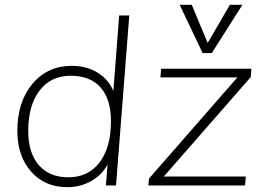

<svg xmlns="http://www.w3.org/2000/svg" viewBox="-20 -769 1101 796"><path d="M474 -705H516L461 0H419L426 -87Q402 -43 357.5 -18Q313 7 259 7Q166 7 109 -57.5Q52 -122 52 -227Q52 -347 114.5 -421.5Q177 -496 278 -496Q338 -496 383.5 -468.5Q429 -441 450 -392ZM440 -267Q440 -358 397 -406.5Q354 -455 273 -455Q191 -455 144 -393.5Q97 -332 97 -226Q97 -135 141 -84.5Q185 -34 263 -34Q346 -34 393 -96Q440 -158 440 -267ZM648 -484H1022L1020 -450L659 -37H999L996 0H595L598 -29L964 -448H645ZM841 -591 933 -749H985L858 -549H820L725 -749H775Z"/></svg>

Font: Iunito ExtraLight
Style: Italic
Weight: 200
Italic angle: -4.541°
Designer: Vernon Adams
Foundry: Vernon Adams
Version: Version 2.001;November 30, 2019;FontCreator 12.0.0.2547 64-b